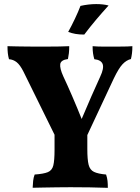

<svg xmlns="http://www.w3.org/2000/svg" viewBox="-20 -900 672 923"><path d="M399.8 -262.2V-184Q399.8 -132.8 406 -108Q412.2 -83.2 431.7 -73.8Q451.2 -64.4 490 -61Q495.4 -44.8 496.9 -30.5Q498.4 -16.2 498.4 3Q458.8 1.4 411.4 0.7Q364 0 319.2 0Q287.6 0 254.8 0.5Q222 1 191.6 1.5Q161.2 2 137 2.6Q137.6 -14.6 139.4 -30.9Q141.2 -47.2 146.6 -61Q189.4 -64 209.9 -72.4Q230.4 -80.8 236.3 -104.8Q242.2 -128.8 242.2 -179.4V-262.2ZM361.8 -169.6 283.2 -169 92.4 -556.4Q76.4 -588 60.2 -600.9Q44 -613.8 23.2 -615.4Q19.2 -630 17.6 -644.5Q16 -659 16 -678Q36 -677.4 62 -676.9Q88 -676.4 113.7 -676.2Q139.4 -676 158.4 -676Q177.4 -676 206.8 -676Q236.2 -676 265.5 -676.5Q294.8 -677 312.8 -678Q312.8 -658 311.2 -644.4Q309.6 -630.8 306.6 -616.2Q272.4 -611.6 269.6 -591.7Q266.8 -571.8 284 -533.6Q303.2 -493 327.5 -436.7Q351.8 -380.4 375.6 -320.6H369.4Q395.4 -382.6 418.8 -435.7Q442.2 -488.8 461.6 -531.2Q480.8 -571.8 473.5 -591.8Q466.2 -611.8 433.4 -615.4Q429.2 -630 427.2 -644Q425.2 -658 425.2 -678Q448.6 -676 473.8 -676Q499 -676 526.2 -676Q549.2 -676 572.2 -676.2Q595.2 -676.4 616.4 -678Q616.4 -658.4 614.5 -643.7Q612.6 -629 609.4 -616.2Q587.8 -611 569.2 -591.4Q550.6 -571.8 527 -522.6ZM385 -733.8Q361.2 -733.8 342.9 -737Q324.6 -740.2 307.8 -746.6Q324.2 -776.2 340.2 -809.9Q356.2 -843.6 366.8 -871.6Q385.4 -875.8 404.6 -878.1Q423.8 -880.4 442.4 -880.4Q476.2 -880.4 502 -873.6Q470.2 -838.6 441.6 -804.7Q413 -770.8 385 -733.8Z"/></svg>

Font: Vollkorn
Style: Regular
Weight: 400
Designer: Friedrich Althausen
Foundry: Friedrich Althausen
Version: Version 4.104